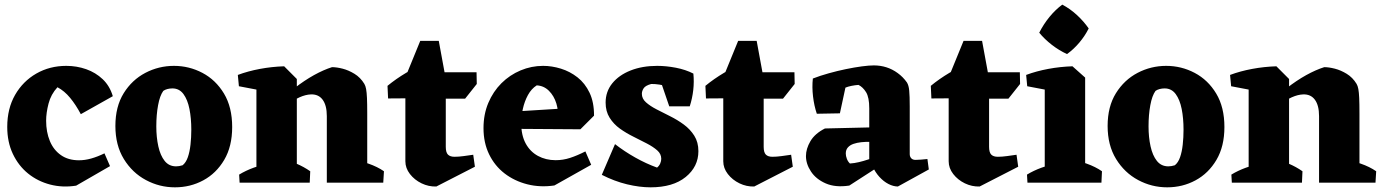

<svg xmlns="http://www.w3.org/2000/svg" viewBox="-20 -782 5925 822"><path d="M306 12.8Q247.8 22 194.6 8.1Q141.5 -5.8 100.2 -39.1Q59 -72.5 35 -123.2Q11 -174 11 -238.5Q11 -317.2 44.6 -375.8Q78.2 -434.2 135.5 -467.1Q192.8 -500 263.8 -500Q308.2 -500 348.9 -485.8Q389.5 -471.5 419.8 -442.8Q450 -414 463 -370.2L326 -293.2Q304.5 -333.8 280.1 -363.2Q255.8 -392.8 226 -408.5Q198 -378.2 187.8 -338.5Q177.5 -298.8 177.5 -265.2Q177.5 -216.8 193.4 -178.4Q209.2 -140 240.8 -117.9Q272.2 -95.8 318 -95.8Q343.8 -95.8 370.9 -103.5Q398 -111.2 427.2 -125.5L451 -70.8Z M729 20Q663 20 604.8 -11.1Q546.5 -42.2 510.2 -101.2Q474 -160.2 474 -242.8Q474 -325.8 509.6 -383Q545.2 -440.2 602.4 -470.1Q659.5 -500 724.8 -500Q789.8 -500 846.8 -469.9Q903.8 -439.8 938.9 -381.5Q974 -323.2 974 -238.2Q974 -155.2 939.9 -97.5Q905.8 -39.8 850.2 -9.9Q794.8 20 729 20ZM734 -69.8Q747.2 -69.8 761.8 -74.5Q776.2 -86 784.2 -109Q792.2 -132 795.6 -162.9Q799 -193.8 799 -226.5Q799 -275.5 791.1 -315.4Q783.2 -355.2 765.4 -379.4Q747.5 -403.5 718.2 -403.5Q707.2 -403.5 696.6 -400.8Q686 -398 679 -392.8Q664.2 -372.2 656.8 -331.6Q649.2 -291 649.2 -241Q649.2 -194.2 657.9 -155.2Q666.5 -116.2 685 -93Q703.5 -69.8 734 -69.8Z M1077.8 0V-445.5L1196.5 -498.2L1250.8 -443.8V0ZM1379.2 0V-284.8Q1379.2 -330.8 1361.4 -355Q1343.5 -379.2 1310.8 -377.8Q1288.5 -377 1262.5 -365.5Q1236.5 -354 1210.5 -337.4Q1184.5 -320.8 1160.5 -302.5L1155.2 -328.8Q1197 -370.8 1240 -404.1Q1283 -437.5 1324.2 -460.4Q1365.5 -483.2 1401.5 -494.5Q1421.2 -494.5 1446.8 -488Q1472.2 -481.5 1497.6 -466Q1523 -450.5 1539.8 -423Q1544.8 -414.8 1547.4 -400.8Q1550 -386.8 1551.1 -362.4Q1552.2 -338 1552.2 -295.5V0ZM1002.8 -412.8 998.2 -461.2Q1041.8 -477.5 1092.8 -487Q1143.8 -496.5 1196.5 -498.2L1196 -427.5L1119.8 -390.5ZM1005.8 0 1003.8 -34.5Q1032.2 -51.8 1065.8 -64Q1099.2 -76.2 1127.2 -82.8L1117.8 0ZM1160.5 0 1185.5 -103Q1216.8 -95 1248.8 -81.5Q1280.8 -68 1308.2 -48.8L1306 0ZM1462.2 0 1487.2 -103Q1518.5 -95 1557.4 -81.5Q1596.2 -68 1623.8 -48.8L1620.8 0Z M1848 16.5Q1815 17.5 1784.8 2.9Q1754.5 -11.8 1735 -37Q1715.5 -62.2 1715.5 -91.5V-451.2L1779.2 -607H1858.5L1888.5 -444V-153.5Q1888.5 -129.5 1897.8 -120.1Q1907 -110.8 1926 -110.8Q1943.5 -110.8 1965.6 -113.8Q1987.8 -116.8 2006 -119.5L2013.2 -68.2ZM1641.5 -360.5 1639 -414.5Q1675 -444.2 1719.2 -470.5Q1763.5 -496.8 1815.8 -522.2L1842.5 -430.5L1828.5 -361.8ZM1837.8 -359.5V-472.5H2020.2L2021.2 -422.5L1971.2 -359.5Z M2353.5 12Q2292.5 21 2237.5 7Q2182.5 -7 2140.2 -39.5Q2098 -72 2074 -121.4Q2050 -170.8 2050 -233.5Q2050 -292.5 2070.6 -341.4Q2091.2 -390.2 2126.9 -425.8Q2162.5 -461.2 2208.8 -480.6Q2255 -500 2305.2 -500Q2342.8 -500 2381.4 -488.1Q2420 -476.2 2452.4 -450.9Q2484.8 -425.5 2504.1 -384.9Q2523.5 -344.2 2523.2 -286.8L2367 -272.8Q2372 -306.2 2361.9 -339Q2351.8 -371.8 2330 -393.4Q2308.2 -415 2277.8 -416.5Q2255 -402 2240.2 -375Q2225.5 -348 2218.5 -316Q2211.5 -284 2211.5 -254.5Q2211.5 -203 2230.5 -167.9Q2249.5 -132.8 2283.1 -114.5Q2316.8 -96.2 2359 -96.2Q2390.5 -96.2 2420.6 -106Q2450.8 -115.8 2486.2 -133.8L2511 -76.5ZM2464.8 -228.5 2166 -230.5 2154 -302.8 2439.5 -320.5 2523.2 -286.8Z M2765 20Q2718.2 20 2664.5 7.1Q2610.8 -5.8 2556.5 -33.5L2613 -165Q2654 -133.2 2700 -107.4Q2746 -81.5 2793 -64.5Q2802.2 -71.8 2806.6 -82.1Q2811 -92.5 2811 -102.2Q2811 -123 2793.8 -138.2Q2776.5 -153.5 2749.6 -167.5Q2722.8 -181.5 2691.9 -196.8Q2661 -212 2634.1 -231.2Q2607.2 -250.5 2590 -277.9Q2572.8 -305.2 2572.8 -342.8Q2572.8 -389.8 2601.2 -425.1Q2629.8 -460.5 2679.6 -480.2Q2729.5 -500 2793.5 -500Q2832.2 -500 2873.8 -492Q2915.2 -484 2948.5 -467L2913 -378.8Q2882 -399.5 2841.8 -411.1Q2801.5 -422.8 2768.2 -422.5Q2743.2 -415.8 2735.6 -404Q2728 -392.2 2728 -380.5Q2728 -359.5 2745.6 -343.9Q2763.2 -328.2 2790.6 -314Q2818 -299.8 2849 -284.4Q2880 -269 2907.4 -248.9Q2934.8 -228.8 2952.4 -201Q2970 -173.2 2970 -134.8Q2970 -68.5 2915.6 -24.2Q2861.2 20 2765 20ZM2845.2 -326.8 2795.2 -473 2948.5 -467Q2952 -432 2948 -396.4Q2944 -360.8 2933 -326.8Z M3209 16.5Q3176 17.5 3145.8 2.9Q3115.5 -11.8 3096 -37Q3076.5 -62.2 3076.5 -91.5V-451.2L3140.2 -607H3219.5L3249.5 -444V-153.5Q3249.5 -129.5 3258.8 -120.1Q3268 -110.8 3287 -110.8Q3304.5 -110.8 3326.6 -113.8Q3348.8 -116.8 3367 -119.5L3374.2 -68.2ZM3002.5 -360.5 3000 -414.5Q3036 -444.2 3080.2 -470.5Q3124.5 -496.8 3176.8 -522.2L3203.5 -430.5L3189.5 -361.8ZM3198.8 -359.5V-472.5H3381.2L3382.2 -422.5L3332.2 -359.5Z M3824 16.5Q3804 16.2 3783.5 5.6Q3763 -5 3745.2 -24.4Q3727.5 -43.8 3715.8 -69.5L3701.5 -75.2V-318.2Q3701.5 -365.2 3687.9 -387.2Q3674.2 -409.2 3655.5 -418.5Q3641 -417.5 3625.4 -414.4Q3609.8 -411.2 3599.5 -406.8L3575.8 -296.8L3477 -295Q3465.5 -329 3460.8 -368.9Q3456 -408.8 3460 -445.8Q3491.2 -458 3528 -468.2Q3564.8 -478.5 3601.1 -486Q3637.5 -493.5 3669.2 -497.8Q3701 -502 3721.2 -502Q3749.2 -502 3774.9 -493.9Q3800.5 -485.8 3823.2 -469.2Q3846 -452.8 3862.8 -429Q3870.5 -416.8 3872.6 -394Q3874.8 -371.2 3874.8 -326.5V-122Q3874.8 -111.8 3881.1 -104.6Q3887.5 -97.5 3899.2 -97.5Q3911 -97.5 3922.8 -98.6Q3934.5 -99.8 3950.5 -101.2L3956.5 -56.5ZM3616 12.5Q3556.5 21.5 3514.9 3.1Q3473.2 -15.2 3451.9 -47.8Q3430.5 -80.2 3430.5 -113.8Q3430.5 -145 3449.6 -177.6Q3468.8 -210.2 3511.8 -232L3733.2 -237.2L3732.2 -174.2L3704.2 -174.5Q3686 -175.2 3667.5 -173.2Q3649 -171.2 3634.1 -166.1Q3619.2 -161 3610.1 -150.9Q3601 -140.8 3601 -125Q3601 -114.2 3605.6 -102.1Q3610.2 -90 3618.8 -82Q3638 -83.2 3657.4 -87.9Q3676.8 -92.5 3695 -98.6Q3713.2 -104.8 3726 -108.8L3738.8 -66.8Z M4174 16.5Q4141 17.5 4110.8 2.9Q4080.5 -11.8 4061 -37Q4041.5 -62.2 4041.5 -91.5V-451.2L4105.2 -607H4184.5L4214.5 -444V-153.5Q4214.5 -129.5 4223.8 -120.1Q4233 -110.8 4252 -110.8Q4269.5 -110.8 4291.6 -113.8Q4313.8 -116.8 4332 -119.5L4339.2 -68.2ZM3967.5 -360.5 3965 -414.5Q4001 -444.2 4045.2 -470.5Q4089.5 -496.8 4141.8 -522.2L4168.5 -430.5L4154.5 -361.8ZM4163.8 -359.5V-472.5H4346.2L4347.2 -422.5L4297.2 -359.5Z M4452.8 0V-445.5L4571.5 -498.2L4625.8 -449.8V0ZM4378.8 0 4376.8 -34.5Q4405.2 -51.8 4438.8 -64Q4472.2 -76.2 4500.2 -82.8L4490.8 0ZM4538 0 4563 -103Q4594.2 -95 4632.2 -81.5Q4670.2 -68 4697.8 -48.8L4695.5 0ZM4377.8 -412.8 4373.2 -461.2Q4416.8 -477.5 4467.8 -487Q4518.8 -496.5 4571.5 -498.2L4571 -427.5L4494.8 -390.5ZM4548.2 -550.5Q4514.2 -566 4483 -590.2Q4451.8 -614.5 4429.2 -642Q4447.8 -678.5 4473 -709.4Q4498.2 -740.2 4527.8 -762.2Q4561.5 -744.5 4590.9 -717.4Q4620.2 -690.2 4641 -660.2Q4625 -628.2 4600.8 -599.5Q4576.5 -570.8 4548.2 -550.5Z M4977 20Q4911 20 4852.8 -11.1Q4794.5 -42.2 4758.2 -101.2Q4722 -160.2 4722 -242.8Q4722 -325.8 4757.6 -383Q4793.2 -440.2 4850.4 -470.1Q4907.5 -500 4972.8 -500Q5037.8 -500 5094.8 -469.9Q5151.8 -439.8 5186.9 -381.5Q5222 -323.2 5222 -238.2Q5222 -155.2 5187.9 -97.5Q5153.8 -39.8 5098.2 -9.9Q5042.8 20 4977 20ZM4982 -69.8Q4995.2 -69.8 5009.8 -74.5Q5024.2 -86 5032.2 -109Q5040.2 -132 5043.6 -162.9Q5047 -193.8 5047 -226.5Q5047 -275.5 5039.1 -315.4Q5031.2 -355.2 5013.4 -379.4Q4995.5 -403.5 4966.2 -403.5Q4955.2 -403.5 4944.6 -400.8Q4934 -398 4927 -392.8Q4912.2 -372.2 4904.8 -331.6Q4897.2 -291 4897.2 -241Q4897.2 -194.2 4905.9 -155.2Q4914.5 -116.2 4933 -93Q4951.5 -69.8 4982 -69.8Z M5325.8 0V-445.5L5444.5 -498.2L5498.8 -443.8V0ZM5627.2 0V-284.8Q5627.2 -330.8 5609.4 -355Q5591.5 -379.2 5558.8 -377.8Q5536.5 -377 5510.5 -365.5Q5484.5 -354 5458.5 -337.4Q5432.5 -320.8 5408.5 -302.5L5403.2 -328.8Q5445 -370.8 5488 -404.1Q5531 -437.5 5572.2 -460.4Q5613.5 -483.2 5649.5 -494.5Q5669.2 -494.5 5694.8 -488Q5720.2 -481.5 5745.6 -466Q5771 -450.5 5787.8 -423Q5792.8 -414.8 5795.4 -400.8Q5798 -386.8 5799.1 -362.4Q5800.2 -338 5800.2 -295.5V0ZM5250.8 -412.8 5246.2 -461.2Q5289.8 -477.5 5340.8 -487Q5391.8 -496.5 5444.5 -498.2L5444 -427.5L5367.8 -390.5ZM5253.8 0 5251.8 -34.5Q5280.2 -51.8 5313.8 -64Q5347.2 -76.2 5375.2 -82.8L5365.8 0ZM5408.5 0 5433.5 -103Q5464.8 -95 5496.8 -81.5Q5528.8 -68 5556.2 -48.8L5554 0ZM5710.2 0 5735.2 -103Q5766.5 -95 5805.4 -81.5Q5844.2 -68 5871.8 -48.8L5868.8 0Z"/></svg>

Font: Eczar
Style: Regular
Weight: 400
Designer: Vaibhav Singh
Foundry: Rosetta Type Foundry
Version: Version 2.000